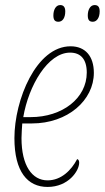

<svg xmlns="http://www.w3.org/2000/svg" viewBox="-20 -729 415 759"><path d="M347 -643C362 -643 374 -658 374 -684C374 -702 367 -709 354 -709C336 -709 327 -689 327 -668C327 -649 334 -643 347 -643ZM211 -643C227 -643 238 -658 238 -684C238 -702 230 -709 218 -709C200 -709 191 -689 191 -668C191 -649 198 -643 211 -643ZM168 10C250 10 293 -53 293 -86C293 -94 290 -99 285 -100C262 -56 222 -16 168 -16C107 -16 65 -74 65 -183C65 -198 67 -227 68 -241H106C248 -241 351 -333 351 -441C351 -507 317 -546 259 -546C123 -546 37 -334 37 -183C37 -50 89 10 168 10ZM101 -266H72C93 -390 169 -521 257 -521C299 -521 323 -495 323 -442C323 -341 227 -266 101 -266Z"/></svg>

Font: Noto Serif Condensed Thin
Style: Italic
Weight: 100
Width: 3
Italic angle: -12°
Designer: Monotype Design Team
Foundry: Monotype Imaging Inc.
Version: Version 2.013